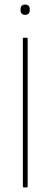

<svg xmlns="http://www.w3.org/2000/svg" viewBox="-20 -820 220 840"><path d="M83 0Q80 0 80 -4V-651Q80 -655 83 -655H97Q101 -655 101 -651V-4Q101 0 97 0ZM90 -755Q81 -755 75.5 -760Q70 -765 70 -774V-781Q70 -790 75.5 -795Q81 -800 90 -800Q99 -800 104.5 -795Q110 -790 110 -781V-774Q110 -765 104.5 -760Q99 -755 90 -755Z"/></svg>

Font: Sofia Sans Condensed Thin
Style: Regular
Weight: 250
Version: Version 4.100